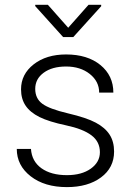

<svg xmlns="http://www.w3.org/2000/svg" viewBox="-20 -763 546 793"><path d="M49.3 0ZM392.6 -134.3Q392.6 -177.7 357.7 -204.1Q322.8 -230.5 252.4 -245.4Q182.1 -260.3 143.3 -279.5Q104.5 -298.8 85.7 -326.7Q66.9 -354.5 66.9 -394Q66.9 -456.5 119.1 -497.3Q171.4 -538.1 252.9 -538.1Q341.3 -538.1 394.8 -494.4Q448.2 -450.7 448.2 -380.4H389.6Q389.6 -426.8 350.8 -457.5Q312 -488.3 252.9 -488.3Q195.3 -488.3 160.4 -462.6Q125.5 -437 125.5 -396Q125.5 -356.4 154.5 -334.7Q183.6 -313 260.5 -294.9Q337.4 -276.9 375.7 -256.3Q414.1 -235.8 432.6 -207Q451.2 -178.2 451.2 -137.2Q451.2 -70.3 397.2 -30.3Q343.3 9.8 256.3 9.8Q164.1 9.8 106.7 -34.9Q49.3 -79.6 49.3 -147.9H107.9Q111.3 -96.7 151.1 -68.1Q190.9 -39.6 256.3 -39.6Q317.4 -39.6 355 -66.4Q392.6 -93.3 392.6 -134.3ZM261.7 -648.4 345.7 -743.2H397.9V-737.3L282.7 -609.9H240.7L125.5 -737.8V-743.2H177.7Z"/></svg>

Font: Roboto Light
Style: Regular
Weight: 300
Designer: Google
Version: Version 2.134; 2016; ttfautohint (v1.6)